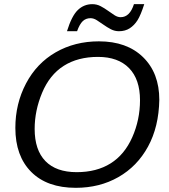

<svg xmlns="http://www.w3.org/2000/svg" viewBox="-20 -898 818 928"><path d="M458 -698.2Q593.3 -698.2 671.6 -621.6Q750 -544.9 750 -415.5Q747.6 -284.7 695.3 -189.2Q643.1 -93.8 552.2 -42Q461.4 9.8 346.2 9.8Q207.5 9.8 130.9 -67.1Q54.2 -144 54.2 -279.8Q54.2 -396.5 105.7 -494.4Q157.2 -592.3 249.5 -645.3Q341.8 -698.2 458 -698.2ZM453.6 -623Q356 -623 287.8 -579.6Q219.7 -536.1 183.6 -449.7Q147.5 -363.3 147.5 -274.9Q147.5 -172.9 199.5 -119.4Q251.5 -65.9 350.6 -65.9Q446.8 -65.9 514.4 -108.2Q582 -150.4 619.4 -234.9Q656.7 -319.3 656.7 -413.6Q656.7 -514.6 603.8 -568.8Q550.8 -623 453.6 -623ZM554.7 -747.1Q534.2 -747.1 515.6 -756.8Q497.1 -766.6 480.2 -778.6Q463.4 -790.5 448 -800.3Q432.6 -810.1 417.5 -810.1Q395 -810.1 379.9 -795.7Q364.7 -781.2 352.5 -747.1H303.7Q326.7 -821.3 356.2 -849.6Q385.7 -877.9 426.3 -877.9Q447.8 -877.9 466.3 -868.2Q484.9 -858.4 501.5 -846.4Q518.1 -834.5 533.2 -824.7Q548.3 -814.9 563 -814.9Q607.4 -814.9 627.4 -877.9H677.2Q660.2 -824.7 644.5 -800Q628.9 -775.4 606.9 -761.2Q585 -747.1 554.7 -747.1Z"/></svg>

Font: Liberation Sans
Style: Italic
Weight: 400
Italic angle: -12°
Designer: Steve Matteson
Foundry: Ascender Corporation
Version: Version 2.1.5